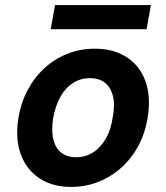

<svg xmlns="http://www.w3.org/2000/svg" viewBox="-20 -725 655 757"><path d="M260 12Q187 12 135.5 -22Q84 -56 62 -116.5Q40 -177 52 -255Q61 -316 87.5 -367Q114 -418 154.5 -455.5Q195 -493 246 -513Q297 -533 354 -533Q428 -533 479.5 -499.5Q531 -466 553 -406Q575 -346 563 -267Q554 -205 527.5 -154Q501 -103 460.5 -66Q420 -29 369 -8.5Q318 12 260 12ZM280 -105Q316 -105 346 -123.5Q376 -142 397 -178Q418 -214 425 -266Q434 -316 424.5 -349.5Q415 -383 392 -400Q369 -417 335 -417Q299 -417 269 -398.5Q239 -380 218.5 -344Q198 -308 189 -256Q182 -206 191 -172.5Q200 -139 223 -122Q246 -105 280 -105ZM180 -610 197 -705H575L558 -610Z"/></svg>

Font: DM Sans 10pt
Style: Bold Italic
Weight: 700
Italic angle: -10°
Version: Version 4.004;gftools[0.9.30]